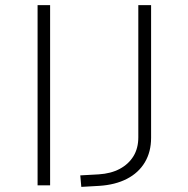

<svg xmlns="http://www.w3.org/2000/svg" viewBox="-20 -725 737 751"><path d="M127 0V-705H176V0ZM298 6 294 -39 366 -43Q414 -46 448.5 -64.5Q483 -83 502 -114Q521 -145 521 -188V-705H571V-186Q571 -131 546.5 -90Q522 -49 476.5 -25.5Q431 -2 368 2Z"/></svg>

Font: Nunito Sans 10pt Expanded ExtraLight
Style: Regular
Weight: 250
Width: 7
Designer: Vernon Adams
Foundry: Vernon Adams
Version: Version 3.101;gftools[0.9.27]